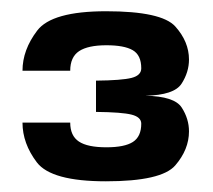

<svg xmlns="http://www.w3.org/2000/svg" viewBox="-20 -702 388 350"><path d="M173 -371.5Q274.5 -371.5 299.5 -400.5Q324.5 -429.5 324.5 -462.5Q324.5 -485.5 311.2 -506Q298 -526.5 245 -527.5Q297.5 -528.5 311 -549.5Q324.5 -570.5 324.5 -593.5Q324.5 -626 299.5 -653.8Q274.5 -681.5 173.5 -681.5Q74.5 -681.5 47.8 -646.2Q21 -611 21 -573H108Q108 -598 124.2 -608.8Q140.5 -619.5 174 -619.5Q206.5 -619.5 222 -610.5Q237.5 -601.5 237.5 -577.5Q237.5 -564.5 219.8 -560Q202 -555.5 155 -555V-498Q202.5 -497.5 220 -493Q237.5 -488.5 237.5 -476.5Q237.5 -453 222.2 -443.2Q207 -433.5 174 -433.5Q139.5 -433.5 123.8 -444Q108 -454.5 108 -478.5H21Q21 -440.5 47.2 -406Q73.5 -371.5 173 -371.5Z"/></svg>

Font: Anybody SemiCondensed ExtraBold
Style: Regular
Weight: 800
Width: 4
Version: Version 1.113;gftools[0.9.25]